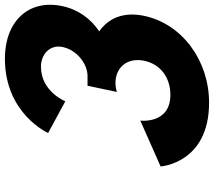

<svg xmlns="http://www.w3.org/2000/svg" viewBox="-66 -814 895 804"><g transform="rotate(-90 382.0 -412.5)"><path d="M359.3 -587C359.3 -587 400 -689 504 -689C557 -689 597.9 -651 586.6 -598C573.9 -538 515.5 -494 465.5 -494H424.5L398.4 -371C398.4 -371 415.6 -377 435.6 -377C501.6 -377 544 -327 528.9 -256C514 -186 455.7 -147 386.7 -147C262.7 -147 278.5 -273 278.5 -273L86.5 -188C86.5 -188 99.3 15 353.3 15C530.3 15 683.3 -98 716.9 -256C735.4 -343 707.8 -406 652.1 -445C704.5 -480 743.6 -532 758 -600C787.8 -740 695 -840 538 -840C307 -840 226.6 -659 226.6 -659Z"/></g></svg>

Font: Hussar Nova
Style: 76
Weight: 700
Foundry: Cannot Into Space Fonts
Version: Version 0.99